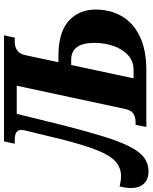

<svg xmlns="http://www.w3.org/2000/svg" viewBox="44 -833 765 963"><g transform="rotate(-90 426.5 -351.5)"><path d="M47 11Q11 11 -12 -11Q-35 -33 -35 -78Q-35 -103 -27 -134Q2 -127 25 -127Q65 -127 96 -153Q127 -179 153 -243Q179 -307 208 -420L253 -606Q255 -612 255.5 -618Q256 -624 256 -628Q256 -660 208 -660H187L199 -714H731L719 -660H697Q673 -660 655 -647.5Q637 -635 631 -605L596 -441H627Q746 -441 803 -389.5Q860 -338 860 -255Q860 -181 827 -123.5Q794 -66 726 -33Q658 0 554 0H271L282 -54H297Q322 -54 339 -66Q356 -78 362 -109L478 -650H337L279 -415Q248 -294 222.5 -212Q197 -130 171.5 -81Q146 -32 116.5 -10.5Q87 11 47 11ZM608 -377H582L515 -64H557Q601 -64 631.5 -92Q662 -120 677.5 -165Q693 -210 693 -260Q693 -377 608 -377Z"/></g></svg>

Font: Noto Serif Condensed ExtraBold
Style: Italic
Weight: 800
Width: 3
Italic angle: -12°
Designer: Monotype Design Team
Foundry: Monotype Imaging Inc.
Version: Version 2.014; ttfautohint (v1.8.4.7-5d5b)